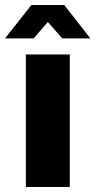

<svg xmlns="http://www.w3.org/2000/svg" viewBox="-61 -745 380 765"><path d="M42 0V-528H217V0ZM-41 -592 64 -725H195L299 -592H187L108 -682H151L73 -592Z"/></svg>

Font: Archivo Condensed Black
Style: Regular
Weight: 900
Width: 3
Designer: Hector Gatti
Foundry: Omnibus-Type
Version: Version 2.001